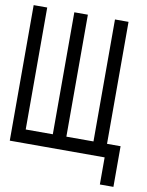

<svg xmlns="http://www.w3.org/2000/svg" viewBox="-84 -686 669 872"><g transform="rotate(10 250.0 -250.0)"><path d="M62.5 -62.5H187.5V-625H250V-62.5H375V-625H437.5V-62.5H500V125H437.5V0H0V-625H62.5Z"/></g></svg>

Font: 寒蝉点阵体 16px
Style: Regular
Weight: 400
Designer: Designed by Warren2060
Foundry: ChillType
Version: Version 1.000